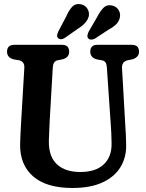

<svg xmlns="http://www.w3.org/2000/svg" viewBox="-20 -923 724 955"><path d="M531 -302.5 511.5 -588.5Q510 -606 504.5 -613.2Q499 -620.5 487.5 -623L462 -627.5Q429 -636.5 429 -666Q429 -700 464.5 -700H636Q671.5 -700 671.5 -666Q671.5 -638 638.5 -628L614 -623Q584.5 -615.5 587 -583L603 -303Q605 -278 606 -253.8Q607 -229.5 607.5 -203.5Q609 -141 579.5 -92.2Q550 -43.5 490.2 -15.8Q430.5 12 340.5 12Q211 12 144.8 -45.8Q78.5 -103.5 80 -205.5Q80.5 -227 82.2 -262.5Q84 -298 86 -331.5L101 -585Q103 -616.5 75.5 -623L49 -627.5Q15 -636 15 -666Q15 -700 51.5 -700H288.5Q324 -700 324 -666Q324 -636.5 291 -628L266 -623Q244 -618 242.5 -587L227.5 -328.5Q225.5 -295.5 224.8 -269Q224 -242.5 223 -221.5Q222 -144 263.2 -105.8Q304.5 -67.5 379 -67.5Q456 -67.5 496.2 -105.5Q536.5 -143.5 535 -211Q534.5 -241.5 533.5 -261.8Q532.5 -282 531 -302.5ZM309 -840.5Q322 -870.5 338.2 -888.5Q354.5 -906.5 380.5 -902Q402 -898.5 413.5 -881.5Q425 -864.5 422 -844Q415 -810.5 371 -782.5L301.5 -734Q293.5 -728.5 284.5 -728Q275.5 -727.5 269 -733.5Q263 -740 264.2 -748.2Q265.5 -756.5 270 -766.5ZM463 -838Q478 -867.5 495 -884.5Q512 -901.5 538 -895.5Q559.5 -890.5 570 -873Q580.5 -855.5 576 -835Q571.5 -816 558.5 -802.8Q545.5 -789.5 521.5 -776.5L451.5 -730.5Q443 -726 434 -726Q425 -726 419 -732Q413.5 -739 415 -747.5Q416.5 -756 421 -765.5Z"/></svg>

Font: Fraunces 144pt S100 SemiBold
Style: Regular
Weight: 600
Version: Version 1.000; ttfautohint (v1.8.3)